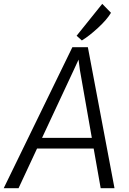

<svg xmlns="http://www.w3.org/2000/svg" viewBox="-44 -997 682 1017"><path d="M389.6 -782.7 361.8 -807.6 497.6 -976.6 543.9 -929.2Q522.5 -893.1 475.3 -849.6Q428.2 -806.2 389.6 -782.7ZM-24.4 0 339.4 -747.1H421.4L562.5 0H489.3L452.1 -210.4H152.3L54.2 0ZM345.2 -623 178.7 -266.6H442.4L379.4 -625L372.1 -681.2Z"/></svg>

Font: HaufeMerriweatherSansLt
Style: Italic
Weight: 300
Designer: Eben Sorkin ( eben@eyebytes.com )
Foundry: Eben Sorkin
Version: Version 1.56